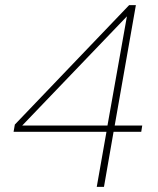

<svg xmlns="http://www.w3.org/2000/svg" viewBox="-20 -732 620 752"><path d="M387.2 0H358.9L397 -215.8H33.2L38.1 -244.1L485.8 -711.9H512.2L429.2 -240.2H537.1L533.2 -215.8H424.8ZM400.9 -240.2 477.1 -668 66.9 -240.2Z"/></svg>

Font: Creato Display Thin
Style: Italic
Weight: 265
Italic angle: -10°
Version: Version 1.000